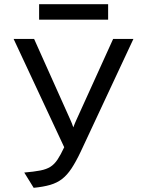

<svg xmlns="http://www.w3.org/2000/svg" viewBox="-20 -886 698 918"><path d="M141 12 96 -61Q143 -65 172.5 -70.8Q202 -76.5 221 -88.5Q240 -100.5 255 -123Q270 -145.5 287 -182L45 -700H143L316 -314Q320.5 -304.5 323.8 -295.8Q327 -287 330.5 -277Q334 -287 337.8 -295.8Q341.5 -304.5 346.5 -315.5L521 -700H618L366 -161Q343 -112.5 322 -80.8Q301 -49 276.8 -30.2Q252.5 -11.5 219.8 -2Q187 7.5 141 12ZM167 -792V-866H497V-792Z"/></svg>

Font: Undotted
Style: Regular
Weight: 400
Designer: Delve Withrington, Dave Bailey, Thomas Jockin
Foundry: Delve Fonts LLC
Version: Version 4.000